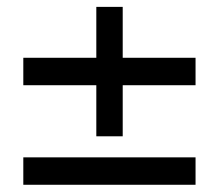

<svg xmlns="http://www.w3.org/2000/svg" viewBox="-20 -524 623 547"><path d="M254.4 -135.7V-281.2H46.4V-359.4H254.4V-504.4H329.6V-359.4H537.1V-281.2H329.6V-135.7ZM46.4 2.4V-75.7H537.1V2.4Z"/></svg>

Font: Alte DIN 1451 Mittelschrift
Style: Regular
Weight: 400
Designer: Peter Wiegel
Foundry: Peter Wiegel
Version: Version 1.002 September 20, 2019